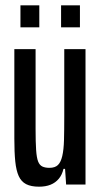

<svg xmlns="http://www.w3.org/2000/svg" viewBox="-20 -695 380 723"><path d="M127 8Q97 8 78.5 -1.5Q60 -11 50.5 -32Q41 -53 37.5 -87Q34 -121 34 -173V-510H114V-209Q114 -160 116 -130.5Q118 -101 123.5 -87Q129 -73 139.5 -68Q150 -63 166 -63Q187 -63 198 -73.5Q209 -84 214.5 -107.5Q220 -131 221 -168Q222 -205 222 -258V-510H302V0H229L225 -59H219Q214 -37 201.5 -22Q189 -7 170.5 0.5Q152 8 127 8ZM57 -592V-675H128V-592ZM210 -592V-675H281V-592Z"/></svg>

Font: Saira UltraCondensed SemiBold
Style: Regular
Weight: 600
Width: 1
Designer: Hector Gatti with collaboration of the Omnibus-Type team
Foundry: Omnibus-Type
Version: Version 1.101